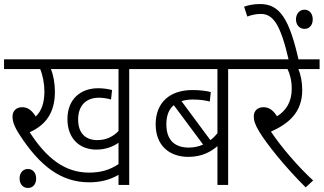

<svg xmlns="http://www.w3.org/2000/svg" viewBox="-20 -916 1603 951"><path d="M620 -574H719V-622H0V-574H179C192 -543 200 -501 200 -463C200 -410 187 -367 157 -339C138 -369 118 -385 90 -385C59 -385 42 -365 42 -339C42 -316 50 -290 76 -250C180 -89 286 -13 422 -13C474 -13 523 -24 567 -50V0H620ZM462 -222C408 -222 367 -252 367 -324C367 -394 407 -432 470 -432C492 -432 513 -428 530 -423L535 -470C518 -475 490 -479 467 -479C379 -479 314 -425 314 -326C314 -229 375 -175 457 -175C503 -175 541 -190 567 -209V-103C522 -73 476 -61 421 -61C302 -61 211 -131 127 -261C207 -297 252 -358 252 -462C252 -504 244 -546 232 -574H567V-267C542 -241 508 -222 462 -222ZM77 -32C77 -3 95 15 118 15C142 15 159 -2 159 -32C159 -60 143 -79 118 -79C94 -79 77 -60 77 -32Z M1209 -574V-622H705V-574H1057V-256C1046 -243 1035 -231 1022 -222L879 -415C895 -420 913 -423 934 -423C969 -423 997 -419 1019 -413L1024 -460C1003 -466 967 -470 933 -470C822 -470 751 -409 751 -300C751 -197 817 -139 913 -139C981 -139 1025 -165 1057 -192V0H1110V-574ZM804 -300C804 -343 816 -375 841 -395L986 -200C964 -190 941 -185 915 -185C850 -185 804 -218 804 -300Z M1531 -22C1456 -91 1376 -184 1322 -264C1404 -301 1477 -355 1477 -470C1477 -510 1469 -549 1458 -574H1563V-622H1195V-574H1404C1415 -553 1425 -519 1425 -476C1425 -413 1398 -368 1352 -340C1333 -370 1313 -385 1285 -385C1254 -385 1237 -365 1237 -340C1237 -319 1243 -299 1264 -264C1301 -203 1390 -91 1494 12Z M1411 -615H1460C1414 -820 1367 -896 1269 -896C1236 -896 1212 -891 1189 -883L1205 -834C1223 -841 1246 -847 1272 -847C1334 -847 1370 -793 1411 -615ZM1446 -820C1446 -791 1465 -773 1488 -773C1512 -773 1529 -791 1529 -820C1529 -848 1513 -868 1488 -868C1464 -868 1446 -848 1446 -820Z"/></svg>

Font: Noto Sans SemiCondensed Light
Style: Regular
Weight: 300
Width: 4
Designer: Monotype Design Team
Foundry: Monotype Imaging Inc.
Version: Version 2.013